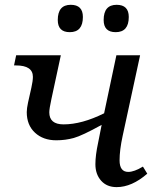

<svg xmlns="http://www.w3.org/2000/svg" viewBox="-20 -765 649 795"><path d="M560.1 -536.1 487.8 -202.1Q475.1 -143.6 475.1 -101.1Q475.1 -53.2 511.2 -53.2Q535.6 -53.2 571.8 -75.2L589.8 -45.9Q525.9 9.8 462.9 9.8Q422.4 9.8 398.7 -16.8Q375 -43.5 375 -85Q375 -121.6 386.2 -173.8L400.9 -248Q319.8 -203.1 285.2 -193.6Q250.5 -184.1 212.9 -184.1Q158.7 -184.1 124.8 -215.6Q90.8 -247.1 90.8 -300.8Q90.8 -315.9 96.2 -340.8L109.9 -401.9Q116.2 -430.2 116.2 -446.8Q116.2 -494.1 45.9 -494.1H38.1L46.9 -536.1H231.9L192.9 -355Q184.1 -314.5 184.1 -299.8Q184.1 -250 243.2 -250Q318.8 -250 411.1 -295.9L461.9 -536.1ZM269 -631.8Q219.2 -631.8 219.2 -682.1Q219.2 -745.1 272.9 -745.1Q323.2 -745.1 323.2 -694.8Q323.2 -631.8 269 -631.8ZM459 -631.8Q409.2 -631.8 409.2 -682.1Q409.2 -745.1 462.9 -745.1Q513.2 -745.1 513.2 -694.8Q513.2 -631.8 459 -631.8Z"/></svg>

Font: Droid Serif
Style: Italic
Weight: 400
Italic angle: -12°
Designer: Monotype Design team
Foundry: Monotype Imaging Inc.
Version: Version 1.03